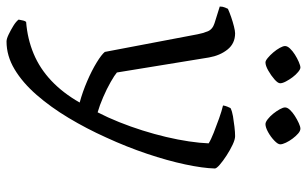

<svg xmlns="http://www.w3.org/2000/svg" viewBox="-196 -544 940 588"><g transform="rotate(90 274.0 -250.0)"><path d="M107 200Q99 200 85.5 193.5Q72 187 59 179Q46 171 40 163Q42 153 43 148.5Q44 144 47 140Q99 136 144.5 117Q190 98 227.5 62.5Q265 27 294 -24Q261 -33 228.5 -47Q196 -61 171.5 -76Q147 -91 139 -101L85 -385Q82 -401 76 -416Q70 -431 51 -437L0 -453Q0 -462 3 -469Q6 -476 7 -478Q18 -483 32.5 -488Q47 -493 61 -496.5Q75 -500 82 -500Q113 -500 131.5 -477Q150 -454 156 -420L202 -138Q210 -131 231 -119Q252 -107 277.5 -96Q303 -85 324 -79Q340 -110 354 -145Q368 -180 379.5 -216.5Q391 -253 399.5 -289Q408 -325 413 -358.5Q418 -392 419 -419Q408 -426 386.5 -434.5Q365 -443 342.5 -451Q320 -459 303 -463Q304 -470 306.5 -476Q309 -482 311 -486Q321 -491 336 -493.5Q351 -496 368 -498Q385 -500 397 -500Q407 -500 423 -492.5Q439 -485 456 -474Q473 -463 484.5 -453Q496 -443 496 -438Q495 -401 483.5 -347Q472 -293 451 -230.5Q430 -168 401 -105Q374 -45 341 10Q308 65 270.5 108Q233 151 192 175.5Q151 200 107 200ZM360 -593Q354 -593 345 -600Q336 -607 328 -617Q320 -627 314.5 -637Q309 -647 309 -653Q309 -660 316.5 -668Q324 -676 335 -683Q346 -690 357 -695Q368 -700 374 -700Q381 -700 389 -693Q397 -686 404.5 -676Q412 -666 417 -655.5Q422 -645 422 -638Q422 -631 410.5 -620Q399 -609 384.5 -601Q370 -593 360 -593ZM171 -593Q166 -593 157.5 -600Q149 -607 140.5 -617Q132 -627 126.5 -637Q121 -647 121 -653Q121 -660 128.5 -668Q136 -676 147 -683Q158 -690 169.5 -695Q181 -700 187 -700Q192 -700 200.5 -693Q209 -686 216.5 -676Q224 -666 229.5 -655.5Q235 -645 235 -638Q235 -631 223 -620.5Q211 -610 196 -601.5Q181 -593 171 -593Z"/></g></svg>

Font: Texturina Medium 12pt ExtraLight
Style: Regular
Weight: 250
Version: Version 1.002